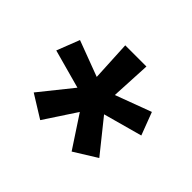

<svg xmlns="http://www.w3.org/2000/svg" viewBox="-109 -926 795 795"><g transform="rotate(45 288.0 -529.0)"><path d="M380 -295 480 -357 366 -499 537 -546 499 -646 341 -587 350 -763H226L235 -587L78 -646L39 -546L210 -499L96 -357L196 -295L288 -435Z"/></g></svg>

Font: Iosevka Sparkle
Style: Bold
Weight: 700
Designer: Belleve Invis
Foundry: Belleve Invis
Version: Version 4.5.0; ttfautohint (v1.8.3)